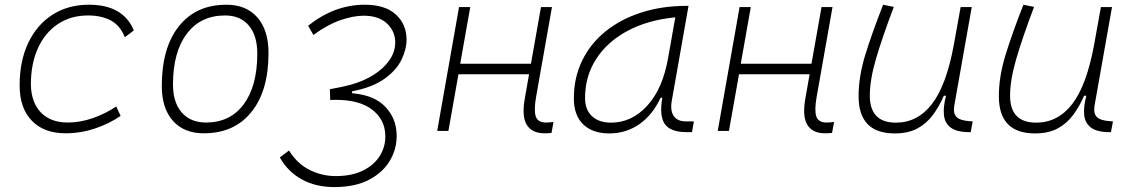

<svg xmlns="http://www.w3.org/2000/svg" viewBox="-20 -547 4728 802"><path d="M263.2 -35.2Q314.5 -35.2 367.4 -53.5Q420.4 -71.8 465.3 -102.1L483.9 -63Q436.5 -30.3 376.7 -10.3Q316.9 9.8 253.9 9.8Q163.6 9.8 112.8 -43Q62 -95.7 62 -189.9Q62 -292 97.9 -367.7Q133.8 -443.4 199 -485.4Q264.2 -527.3 351.6 -527.3Q494.6 -527.3 539.1 -419.9L501.5 -391.6Q481.9 -440.4 443.1 -461.4Q404.3 -482.4 347.7 -482.4Q275.9 -482.4 222.2 -446.8Q168.5 -411.1 138.9 -346.7Q109.4 -282.2 108.9 -195.8Q109.9 -120.1 150.4 -77.6Q190.9 -35.2 263.2 -35.2Z M831.1 9.8Q748.5 9.8 702.1 -42.5Q655.8 -94.7 655.8 -187.5Q655.8 -347.7 727.3 -437.5Q798.8 -527.3 925.8 -527.3Q1008.8 -527.3 1055.2 -474.1Q1101.6 -420.9 1101.6 -325.2Q1101.6 -167.5 1030 -78.9Q958.5 9.8 831.1 9.8ZM840.8 -35.2Q941.4 -35.2 998 -111.3Q1054.7 -187.5 1054.7 -323.7Q1054.7 -398.4 1019.3 -440.4Q983.9 -482.4 919.9 -482.4Q817.9 -482.4 760.3 -406Q702.6 -329.6 702.6 -193.8Q702.6 -119.1 739.3 -77.1Q775.9 -35.2 840.8 -35.2Z M1376.5 234.4Q1298.3 234.4 1240.2 202.1Q1182.1 169.9 1148.9 110.8L1187 81.5Q1222.2 137.7 1273.9 163.1Q1325.7 188.5 1382.3 188.5Q1450.2 188.5 1497.1 165Q1543.9 141.6 1567.6 102.3Q1591.3 63 1589.4 16.1Q1586.9 -49.3 1533.7 -89.6Q1480.5 -129.9 1382.8 -129.9Q1380.9 -129.9 1375.7 -129.9Q1370.6 -129.9 1359.4 -129.4L1357.9 -174.3Q1385.3 -179.2 1407.7 -184.1Q1430.2 -189 1446.3 -193.4Q1498.5 -208 1540.3 -234.1Q1582 -260.3 1606.4 -295.2Q1630.9 -330.1 1630.9 -370.1Q1630.9 -416.5 1596.2 -449Q1561.5 -481.4 1499 -481.4Q1455.6 -481.4 1401.4 -462.6Q1347.2 -443.8 1289.1 -400.9L1267.1 -439.5Q1377.4 -527.3 1503.4 -527.3Q1589.4 -527.3 1633.8 -486.1Q1678.2 -444.8 1678.2 -381.8Q1678.2 -341.3 1657 -297.4Q1635.7 -253.4 1585.9 -217.8Q1536.1 -182.1 1450.7 -165.5V-157.7L1459 -156.7Q1544.9 -147.9 1589.6 -100.8Q1634.3 -53.7 1636.7 12.2Q1639.2 69.8 1610.6 120.6Q1582 171.4 1523.4 202.9Q1464.8 234.4 1376.5 234.4Z M1806.2 0 1897.5 -517.6H1944.3L1902.3 -280.8H2197.8L2239.7 -517.6H2285.6L2219.2 -141.6Q2209.5 -85.9 2218 -60.5Q2226.6 -35.2 2260.7 -35.2Q2274.9 -35.2 2292 -37.6L2283.7 8.3Q2270 9.8 2254.4 9.8Q2202.1 9.8 2180.4 -25.6Q2158.7 -61 2172.4 -136.7L2189.9 -236.8H1895L1853 0Z M2525.4 10.3Q2454.6 10.3 2415.8 -27.8Q2377 -65.9 2377 -135.3Q2377 -223.1 2412.1 -294.7Q2447.3 -366.2 2510.7 -417Q2574.2 -467.8 2660.2 -495.1Q2746.1 -522.5 2847.2 -522.5H2856L2786.1 -126Q2778.8 -85.4 2794.2 -62.7Q2809.6 -40 2844.2 -40H2878.4L2870.6 4.9H2847.7Q2779.8 4.9 2756.6 -29.5Q2733.4 -64 2746.6 -138.7H2739.3Q2706.1 -66.9 2650.6 -28.3Q2595.2 10.3 2525.4 10.3ZM2532.7 -34.7Q2618.7 -34.7 2683.6 -105.5Q2748.5 -176.3 2771 -306.2L2800.8 -474.6Q2685.5 -463.4 2601.1 -418Q2516.6 -372.6 2470.2 -300.5Q2423.8 -228.5 2423.8 -137.7Q2423.8 -88.9 2452.6 -61.8Q2481.4 -34.7 2532.7 -34.7Z M2978 0 3069.3 -517.6H3116.2L3074.2 -280.8H3369.6L3411.6 -517.6H3457.5L3391.1 -141.6Q3381.3 -85.9 3389.9 -60.5Q3398.4 -35.2 3432.6 -35.2Q3446.8 -35.2 3463.9 -37.6L3455.6 8.3Q3441.9 9.8 3426.3 9.8Q3374 9.8 3352.3 -25.6Q3330.6 -61 3344.2 -136.7L3361.8 -236.8H3066.9L3024.9 0Z M3717.3 10.3Q3566.4 10.3 3566.4 -145Q3566.4 -227.1 3594.2 -317.6Q3622.1 -408.2 3668.9 -527.3L3713.4 -518.1Q3664.6 -388.7 3638.9 -300.8Q3613.3 -212.9 3613.3 -147.5Q3613.3 -34.7 3722.2 -34.7Q3813 -34.7 3873 -112.8Q3933.1 -190.9 3963.9 -358.4L3992.7 -517.6H4039.1L3966.3 -106.9Q3960.4 -73.2 3975.8 -58.1Q3991.2 -43 4034.2 -40.5L4043 -40L4034.7 4.9H4029.3Q3976.6 4.9 3951.4 -13.9Q3926.3 -32.7 3922.9 -66.7Q3919.4 -100.6 3931.6 -147H3922.4Q3903.3 -103 3877.2 -67.4Q3851.1 -31.7 3812.5 -10.7Q3773.9 10.3 3717.3 10.3Z M4303.2 10.3Q4152.3 10.3 4152.3 -145Q4152.3 -227.1 4180.2 -317.6Q4208 -408.2 4254.9 -527.3L4299.3 -518.1Q4250.5 -388.7 4224.9 -300.8Q4199.2 -212.9 4199.2 -147.5Q4199.2 -34.7 4308.1 -34.7Q4398.9 -34.7 4459 -112.8Q4519 -190.9 4549.8 -358.4L4578.6 -517.6H4625L4552.2 -106.9Q4546.4 -73.2 4561.8 -58.1Q4577.1 -43 4620.1 -40.5L4628.9 -40L4620.6 4.9H4615.2Q4562.5 4.9 4537.4 -13.9Q4512.2 -32.7 4508.8 -66.7Q4505.4 -100.6 4517.6 -147H4508.3Q4489.3 -103 4463.1 -67.4Q4437 -31.7 4398.4 -10.7Q4359.9 10.3 4303.2 10.3Z"/></svg>

Font: Cascadia Mono NF ExtraLight
Style: Italic
Weight: 200
Italic angle: -10°
Monospace: yes
Designer: Aaron Bell
Foundry: Saja Typeworks
Version: Version 2404.023; ttfautohint (v1.8.4)